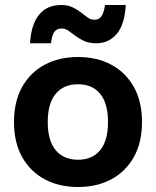

<svg xmlns="http://www.w3.org/2000/svg" viewBox="-20 -738 624 768"><path d="M292 -510Q368 -510 425.5 -479Q483 -448 515.5 -390Q548 -332 548 -250Q548 -168 515.5 -110Q483 -52 425.5 -21Q368 10 292 10Q216 10 158.5 -21Q101 -52 68.5 -110Q36 -168 36 -250Q36 -332 68.5 -390Q101 -448 158.5 -479Q216 -510 292 -510ZM292 -401Q235 -401 203 -363Q171 -325 171 -250Q171 -175 203 -137Q235 -99 292 -99Q349 -99 380.5 -137Q412 -175 412 -250Q412 -325 380.5 -363Q349 -401 292 -401ZM483 -718Q479 -641 447.5 -603Q416 -565 365 -565Q336 -565 316.5 -574Q297 -583 282 -594.5Q267 -606 254 -615Q241 -624 226 -624Q206 -624 196.5 -609Q187 -594 184 -565H100Q105 -642 137 -680Q169 -718 224 -718Q251 -718 270 -709Q289 -700 303.5 -688.5Q318 -677 330.5 -668Q343 -659 358 -659Q377 -659 386.5 -674Q396 -689 400 -718Z"/></svg>

Font: Prodigy Sans SemiBold
Style: Regular
Weight: 600
Designer: Wei Huang
Foundry: Wei Huang
Version: Version 1.003; ttfautohint (v1.8.3)